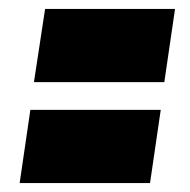

<svg xmlns="http://www.w3.org/2000/svg" viewBox="-20 -528 425 430"><path d="M372 -508 348 -344H56L81 -508ZM340 -282 316 -118H24L48 -282Z"/></svg>

Font: Georama Condensed Black
Style: Italic
Weight: 900
Width: 3
Italic angle: -9°
Designer: Jean-Baptiste Levee
Foundry: Production Type
Version: Version 1.000